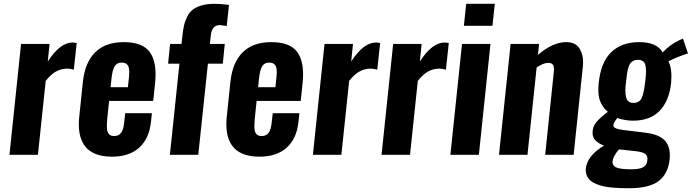

<svg xmlns="http://www.w3.org/2000/svg" viewBox="-20 -807 3607 1001"><path d="M29.3 0 89.8 -578.1H238.3L229 -486.3Q293 -585.4 358.4 -585.4Q367.2 -585.4 379.9 -582.5L364.7 -443.4Q347.7 -449.2 330.1 -449.2H327.6Q295.9 -448.2 270 -433.1Q244.1 -418 218.3 -385.3L177.7 0Z M564 9.8Q466.3 9.8 424.3 -43.5Q390.6 -86.4 391.1 -159.7Q391.1 -177.7 393.1 -197.3L412.1 -380.4Q422.9 -481.4 476.3 -534.4Q529.8 -587.4 626 -587.4Q724.6 -587.4 762.2 -533.7Q791 -492.2 791 -419.9Q791 -398.4 788.6 -373.5L778.8 -280.8H548.8L539.1 -187.5Q537.1 -164.1 537.1 -145.5Q537.6 -143.1 537.6 -141.1Q537.6 -121.1 546.6 -109.4Q555.7 -97.7 574.7 -97.7Q598.6 -97.7 611.1 -114.3Q623.5 -130.9 627 -164.6L632.8 -216.8H772L767.1 -171.9Q757.8 -84 705.6 -37.1Q653.3 9.8 564 9.8ZM556.6 -352.5H647L652.8 -409.2Q653.8 -420.9 653.8 -430.2Q653.8 -452.1 647.9 -463.9Q639.2 -480.5 614.5 -480.7Q589.8 -481 577.9 -461.9Q565.9 -442.9 561 -395Z M865.7 0 915.5 -475.1H856.4L866.7 -578.1H926.3L930.2 -613.3Q933.6 -648.4 939 -672.6Q944.3 -696.8 955.8 -720Q967.3 -743.2 985.1 -756.8Q1002.9 -770.5 1031.2 -778.8Q1059.6 -787.1 1098.1 -787.1Q1127 -787.1 1173.8 -781.7L1162.1 -671.4Q1127.9 -676.3 1126.5 -676.3Q1085 -676.3 1079.1 -623L1074.2 -578.1H1151.9L1141.6 -475.1H1064L1013.7 0Z M1333 9.8Q1235.4 9.8 1193.4 -43.5Q1159.7 -86.4 1160.2 -159.7Q1160.2 -177.7 1162.1 -197.3L1181.2 -380.4Q1191.9 -481.4 1245.4 -534.4Q1298.8 -587.4 1395 -587.4Q1493.7 -587.4 1531.2 -533.7Q1560.1 -492.2 1560.1 -419.9Q1560.1 -398.4 1557.6 -373.5L1547.9 -280.8H1317.9L1308.1 -187.5Q1306.2 -164.1 1306.2 -145.5Q1306.6 -143.1 1306.6 -141.1Q1306.6 -121.1 1315.7 -109.4Q1324.7 -97.7 1343.8 -97.7Q1367.7 -97.7 1380.1 -114.3Q1392.6 -130.9 1396 -164.6L1401.9 -216.8H1541L1536.1 -171.9Q1526.9 -84 1474.6 -37.1Q1422.4 9.8 1333 9.8ZM1325.7 -352.5H1416L1421.9 -409.2Q1422.9 -420.9 1422.9 -430.2Q1422.9 -452.1 1417 -463.9Q1408.2 -480.5 1383.5 -480.7Q1358.9 -481 1346.9 -461.9Q1335 -442.9 1330.1 -395Z M1611.3 0 1671.9 -578.1H1820.3L1811 -486.3Q1875 -585.4 1940.4 -585.4Q1949.2 -585.4 1961.9 -582.5L1946.8 -443.4Q1929.7 -449.2 1912.1 -449.2H1909.7Q1877.9 -448.2 1852.1 -433.1Q1826.2 -418 1800.3 -385.3L1759.8 0Z M1969.2 0 2029.8 -578.1H2178.2L2168.9 -486.3Q2232.9 -585.4 2298.3 -585.4Q2307.1 -585.4 2319.8 -582.5L2304.7 -443.4Q2287.6 -449.2 2270 -449.2H2267.6Q2235.8 -448.2 2210 -433.1Q2184.1 -418 2158.2 -385.3L2117.7 0Z M2328.1 0 2388.7 -578.1H2537.1L2476.6 0ZM2398.4 -672.4 2410.6 -787.1H2559.6L2547.4 -672.4Z M2581.5 0 2642.1 -578.1H2790.5L2784.7 -521Q2861.8 -587.4 2932.6 -587.4Q2982.4 -587.4 3003.4 -550.8Q3020 -522 3020 -481.9Q3020 -470.7 3018.6 -458.5L2970.7 0H2822.3L2867.2 -430.7Q2868.2 -438.5 2868.2 -445.3Q2868.2 -460 2863.8 -467.8Q2857.4 -479.5 2836.9 -479Q2813.5 -479 2777.8 -455.6L2730 0Z M3259.8 174.3Q3234.9 174.3 3215.8 173.8Q3196.8 173.3 3171.1 170.9Q3145.5 168.5 3126.7 164.3Q3107.9 160.2 3088.6 152.3Q3069.3 144.5 3057.6 133.8Q3045.9 123.5 3039.1 107.4Q3034.2 95.2 3033.7 80.1Q3033.7 75.7 3034.2 71.3Q3041.5 4.9 3128.9 -47.9Q3069.3 -70.3 3069.3 -113.3Q3068.8 -145.5 3088.1 -169.2Q3107.4 -192.9 3148.9 -224.1Q3120.1 -248 3107.4 -283.2Q3099.1 -306.6 3099.6 -339.8Q3099.6 -356.9 3101.6 -376.5Q3112.8 -483.4 3167.2 -535.4Q3221.7 -587.4 3313 -587.4Q3404.3 -587.4 3434.6 -533.7Q3473.1 -574.7 3519.5 -596.2L3540.5 -606L3566.9 -528.3Q3550.3 -523.9 3515.6 -510.3Q3481 -496.6 3465.3 -487.3Q3480.5 -456.1 3480.5 -409.2Q3480.5 -393.6 3479 -376Q3469.2 -282.2 3419.9 -230Q3370.6 -177.7 3277.8 -177.7Q3259.3 -177.7 3234.1 -182.4Q3209 -187 3198.2 -191.9Q3177.7 -166.5 3177.7 -152.8Q3177.7 -135.7 3228 -129.4Q3235.8 -127.9 3280.8 -123Q3325.7 -118.2 3340.3 -115.7Q3417 -107.4 3447.3 -73.2Q3472.2 -45.4 3472.2 3.4Q3472.2 13.7 3471.2 24.4Q3462.9 99.1 3414.1 136.7Q3365.2 174.3 3259.8 174.3ZM3269.5 75.7Q3310.5 75.7 3330.6 66.2Q3350.6 56.6 3354 34.7Q3355.5 27.3 3355.5 21.5Q3355.5 5.4 3345.7 -2.9Q3333 -14.6 3295.9 -18.6L3207 -28.3Q3176.3 8.3 3173.8 32.7Q3173.3 35.2 3173.3 37.6Q3173.8 56.6 3191.4 65.4Q3210.9 75.2 3269.5 75.7ZM3281.7 -270.5Q3313 -270.5 3325 -294.9Q3336.9 -319.3 3343.8 -381.8Q3348.1 -413.6 3348.1 -436.5Q3347.7 -455.1 3344.7 -467.8Q3337.9 -495.1 3305.7 -495.1Q3292 -495.1 3282.2 -490.2Q3272.5 -485.4 3266.4 -477.3Q3260.3 -469.2 3255.9 -453.9Q3251.5 -438.5 3249 -423.1Q3246.6 -407.7 3244.1 -381.8Q3240.2 -355 3240.2 -334.5Q3240.2 -314.5 3244.1 -299.8Q3252 -270.5 3281.7 -270.5Z"/></svg>

Font: Oswald
Style: Demi-Bold
Weight: 600
Designer: Vernon Adams
Foundry: Vernon Adams
Version: 3.0; ttfautohint (v0.94.23-7a4d-dirty) -l 8 -r 50 -G 200 -x 